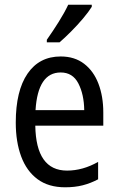

<svg xmlns="http://www.w3.org/2000/svg" viewBox="-20 -852 502 816"><path d="M238 -612Q297 -612 337.5 -581Q378 -550 398.5 -496Q419 -442 419 -374V-318H130Q133 -127 265 -127Q332 -127 397 -164V-90Q365 -73 331.5 -64.5Q298 -56 257 -56Q186 -56 139.5 -90.5Q93 -125 70 -187Q47 -249 47 -331Q47 -466 97 -539Q147 -612 238 -612ZM238 -544Q141 -544 131 -384H338Q337 -451 313 -497.5Q289 -544 238 -544ZM370 -823Q357 -802 333 -773.5Q309 -745 281.5 -717.5Q254 -690 233 -672H179V-683Q205 -720 229.5 -759Q254 -798 270 -832H370Z"/></svg>

Font: Noto Sans Malayalam UI Condensed
Style: Regular
Weight: 400
Width: 3
Designer: Jelle Bosma - Monotype Design Team
Foundry: Monotype Imaging Inc.
Version: Version 2.104; ttfautohint (v1.8.4.7-5d5b)